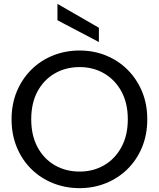

<svg xmlns="http://www.w3.org/2000/svg" viewBox="-20 -969 823 996"><path d="M278 -949 493 -825V-751L278 -864ZM393 7Q319 7 254.5 -19Q190 -45 142 -92.5Q94 -140 67 -205.5Q40 -271 40 -350Q40 -429 67 -494Q94 -559 142 -607Q190 -655 254.5 -681Q319 -707 393 -707Q466 -707 530 -681Q594 -655 642 -607Q690 -559 717 -494Q744 -429 744 -350Q744 -271 717 -205.5Q690 -140 642 -92.5Q594 -45 530 -19Q466 7 393 7ZM393 -79Q464 -79 520.5 -112Q577 -145 610 -206Q643 -267 643 -350Q643 -434 610 -494.5Q577 -555 520.5 -588Q464 -621 393 -621Q321 -621 264 -588Q207 -555 174.5 -494.5Q142 -434 142 -350Q142 -267 174.5 -206Q207 -145 264 -112Q321 -79 393 -79Z"/></svg>

Font: Albert Sans Medium
Style: Regular
Weight: 500
Designer: Andreas Rasmussen
Foundry: a.Foundry
Version: Version 1.025